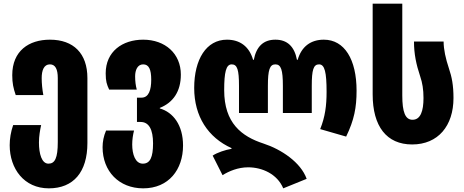

<svg xmlns="http://www.w3.org/2000/svg" viewBox="-20 -780 2538 1050"><path d="M247 250C382 250 458 161 458 2V-353C458 -488 382 -563 253 -563C138 -563 47 -502 47 -369C47 -325 53 -298 66 -260H217C211 -292 208 -325 208 -353C208 -395 220 -428 253 -428C283 -428 296 -401 296 -353V-3C296 85 280 115 245 115C208 115 193 61 193 -1C193 -35 199 -69 205 -96H52C39 -59 33 -21 33 14C33 143 112 250 247 250Z M763 250C903 250 981 147 981 16C981 -96 927 -166 854 -187V-190C927 -219 969 -280 969 -372C969 -487 883 -563 763 -563C649 -563 558 -498 558 -379C558 -335 564 -318 577 -290H728C722 -312 719 -335 719 -363C719 -395 731 -428 763 -428C794 -428 807 -401 807 -344C807 -289 794 -246 754 -246H729V-113H749C795 -113 817 -71 817 4C817 80 801 115 761 115C720 115 703 64 703 10C703 -16 707 -43 713 -66H560C547 -36 541 -5 541 25C541 157 631 250 763 250Z M1529 250 1657 198C1625 108 1519 37 1421 5C1301 -34 1206 -107 1206 -287C1206 -384 1216 -428 1247 -428C1278 -428 1287 -398 1287 -310V-162H1445V-310C1445 -398 1455 -428 1486 -428C1517 -428 1527 -398 1527 -310V-162H1685V-310C1685 -398 1694 -428 1725 -428C1756 -428 1766 -384 1766 -278C1766 -202 1758 -141 1731 -74L1873 -33C1917 -124 1930 -192 1930 -284C1930 -455 1864 -563 1751 -563C1680 -563 1629 -526 1608 -453H1604C1590 -526 1551 -563 1486 -563C1421 -563 1382 -526 1368 -453H1364C1343 -526 1292 -563 1221 -563C1108 -563 1042 -455 1042 -299C1042 -143 1118 -28 1246 30V34C1214 39 1168 54 1143 71L1197 178C1232 156 1282 135 1337 135C1413 135 1496 171 1529 250Z M2234 10C2376 10 2460 -92 2460 -244C2460 -314 2451 -359 2435 -406C2417 -460 2406 -510 2406 -553H2244C2244 -485 2256 -428 2278 -362C2290 -327 2296 -291 2296 -244C2296 -173 2280 -125 2236 -125C2196 -125 2180 -168 2180 -258V-760H2018V-264C2018 -89 2094 10 2234 10Z"/></svg>

Font: Noto Sans Georgian ExtraCondensed Black
Style: Regular
Weight: 900
Width: 2
Designer: Monotype Design Team, Akaki Razmadze
Foundry: Google LLC
Version: Version 2.005